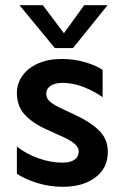

<svg xmlns="http://www.w3.org/2000/svg" viewBox="-20 -709 480 739"><path d="M158 -349Q158 -331 170.5 -319.5Q183 -308 207 -296L279 -262Q333 -236 364 -204Q395 -172 395 -124Q395 -62 347 -26Q299 10 222 10Q171 10 124 -4.5Q77 -19 45 -40V-145Q81 -116 128.5 -99.5Q176 -83 220 -83Q251 -83 267 -94.5Q283 -106 283 -126Q283 -142 267 -155.5Q251 -169 229 -179L159 -211Q105 -235 75 -268Q45 -301 45 -351Q45 -387 66 -417Q87 -447 126 -464.5Q165 -482 217 -482Q266 -482 308 -469.5Q350 -457 375 -440V-335Q341 -359 300.5 -374.5Q260 -390 222 -390Q191 -390 174.5 -378.5Q158 -367 158 -349ZM191 -524 55 -689H145L226 -581L304 -689H394L261 -524Z"/></svg>

Font: Madhuban Medium
Style: Regular
Weight: 500
Designer: jaikishan Patel
Foundry: MagicType
Version: Version 1.000